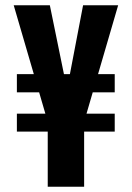

<svg xmlns="http://www.w3.org/2000/svg" viewBox="-20 -708 500 728"><path d="M161 0V-209H44V-277H152L32 -688H169L230 -390H238L295 -688H428L308 -277H415V-209H299V0ZM44 -358V-427H415V-358Z"/></svg>

Font: Saira ExtraCondensed ExtraBold
Style: Regular
Weight: 800
Width: 2
Designer: Hector Gatti with collaboration of the Omnibus-Type team
Foundry: Omnibus-Type
Version: Version 1.101